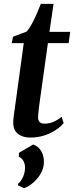

<svg xmlns="http://www.w3.org/2000/svg" viewBox="-20 -696 380 986"><path d="M185 -181Q182 -160 180 -144Q178 -128 176.8 -115.8Q175.5 -103.5 175.5 -93Q175.5 -76.5 184.2 -68.8Q193 -61 208 -61Q234 -61 256.2 -71Q278.5 -81 296 -96.5L307 -64Q291 -44.5 265 -27.5Q239 -10.5 206.2 0Q173.5 10.5 135.5 10.5Q96.5 10.5 71.8 -8.8Q47 -28 48 -70Q48 -75.5 48.8 -84Q49.5 -92.5 51.2 -105.5Q53 -118.5 55.5 -136.5Q58 -154.5 61.5 -179L102 -474.5H40L47 -507.5L116 -533.5Q128.5 -546 142.5 -571.5Q156.5 -597 168.8 -625.5Q181 -654 189.5 -676H255L234 -532.5H340.5L332.5 -474.5H226ZM103.5 270.5 72.5 256 73 247.5Q89 234.5 99 210.8Q109 187 108.5 163Q108 144.5 100 130Q92 115.5 77 109V89L150.5 46Q177.5 56 191.2 79.2Q205 102.5 205.5 133.5Q206 164 191.2 191.5Q176.5 219 153 240Q129.5 261 103.5 270.5Z"/></svg>

Font: Merriweather 72pt SemiBold
Style: Italic
Weight: 600
Italic angle: -7.8°
Version: Version 2.101